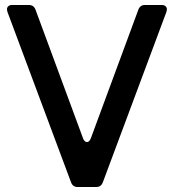

<svg xmlns="http://www.w3.org/2000/svg" viewBox="-20 -753 700 773"><path d="M330 -181Q340 -181 346 -197L537 -714Q544 -733 564 -733H631Q641 -733 646.5 -728Q652 -723 652 -715Q652 -713 650 -705L394 -19Q387 0 367 0H293Q273 0 266 -19L10 -705Q8 -713 8 -715Q8 -723 13.5 -728Q19 -733 29 -733H96Q116 -733 123 -714L314 -197Q320 -181 330 -181Z"/></svg>

Font: Shippori Gothic B2 Bold
Style: Regular
Weight: 700
Designer: FONTDASU
Foundry: FONTDASU / Google Inc. / but / Adobe
Version: Version 1.130